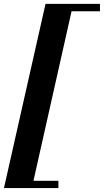

<svg xmlns="http://www.w3.org/2000/svg" viewBox="-30 -800 525 970"><path d="M200 -780.5H475V-743H331.5L139 113.5H265V150H-10Z"/></svg>

Font: Bodoni* 06pt
Style: Bold Italic
Weight: 700
Italic angle: -13°
Version: Version 2.3